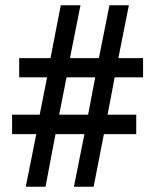

<svg xmlns="http://www.w3.org/2000/svg" viewBox="-20 -803 591 730"><path d="M78 -93H153L191 -293H301L261 -93H336L375 -293H498V-367H389L416 -509H524V-582H430L470 -783H396L356 -582H246L286 -783H211L172 -582H53V-509H159L131 -367H26V-293H118ZM205 -367 233 -509H342L315 -367Z"/></svg>

Font: Noto Sans Kannada UI Condensed Medium
Style: Regular
Weight: 500
Width: 3
Designer: Jelle Bosma - Monotype Design Team
Foundry: Monotype Imaging Inc.
Version: Version 2.005